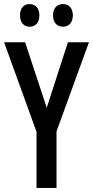

<svg xmlns="http://www.w3.org/2000/svg" viewBox="-20 -921 456 941"><path d="M78 -846C78 -809 98 -790 125 -790C153 -790 173 -809 173 -846C173 -882 153 -901 125 -901C98 -901 78 -883 78 -846ZM240 -846C240 -809 260 -790 289 -790C316 -790 337 -809 337 -846C337 -882 316 -901 289 -901C261 -901 240 -883 240 -846ZM209 -393 103 -714H0L159 -275V0H257V-277L416 -714H313Z"/></svg>

Font: Noto Sans Gurmukhi UI ExtraCondensed Medium
Style: Regular
Weight: 500
Width: 2
Designer: Jelle Bosma - Monotype Design Team
Foundry: Monotype Imaging Inc.
Version: Version 2.004